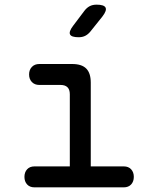

<svg xmlns="http://www.w3.org/2000/svg" viewBox="-20 -805 640 825"><path d="M512 -90Q532 -90 543.5 -77.5Q555 -65 555 -45Q555 -25 543.5 -12.5Q532 0 512 0H128Q108 0 96.5 -12.5Q85 -25 85 -45Q85 -65 96.5 -77.5Q108 -90 128 -90H280V-400Q280 -420 270 -430Q260 -440 240 -440H149Q129 -440 117 -452.5Q105 -465 105 -485Q105 -505 117 -517.5Q129 -530 149 -530H290Q331 -530 350.5 -510.5Q370 -491 370 -450V-90ZM318 -645Q287 -645 281 -657Q275 -669 294 -694L343 -759Q353 -772 365.5 -778.5Q378 -785 395 -785Q427 -785 433.5 -772.5Q440 -760 420 -734L368 -669Q358 -657 346 -651Q334 -645 318 -645Z"/></svg>

Font: Maple Mono NL
Style: Regular
Weight: 400
Monospace: yes
Designer: subframe7536
Version: Version 7.000